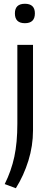

<svg xmlns="http://www.w3.org/2000/svg" viewBox="-20 -778 266 1018"><path d="M5 198Q40 128 56 53Q72 -22 72 -122V-540H155V-86Q155 -5 130.5 74Q106 153 64 220ZM112 -655Q59 -655 59 -707Q59 -758 112 -758Q165 -758 165 -707Q165 -655 112 -655Z"/></svg>

Font: Encode Sans Narrow
Style: Regular
Weight: 400
Designer: Pablo Impallari, Andres Torresi
Foundry: Pablo Impallari, Andres Torresi
Version: Version 1.000; ttfautohint (v1.00) -l 8 -r 50 -G 200 -x 14 -